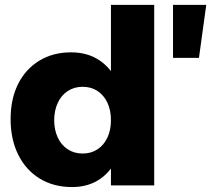

<svg xmlns="http://www.w3.org/2000/svg" viewBox="-20 -762 868 789"><path d="M272 -546.9Q340.9 -546.9 390.1 -513.2Q439.3 -479.6 466.2 -417.9Q493.1 -356.3 492.7 -271.7Q493.1 -186.6 467 -123.9Q440.9 -61.1 392.2 -27.2Q343.6 6.7 276.3 6.7Q200.3 6.7 143.4 -28.1Q86.4 -62.9 55 -126.1Q23.6 -189.3 23.6 -272.7Q23.6 -355.6 54.4 -416.9Q85.3 -478.3 141.4 -512.6Q197.6 -546.9 272 -546.9ZM319.7 -405.3Q284.9 -405.3 258.4 -388Q232 -370.7 217.5 -339.6Q203 -308.6 202.6 -268Q203 -227.4 217.5 -196.6Q232 -165.7 258.4 -148.4Q284.9 -131.1 319.7 -131.1Q354.6 -131.1 380.7 -148.4Q406.9 -165.7 421.4 -196.6Q435.9 -227.4 435.9 -268Q435.9 -309 421.4 -339.9Q406.9 -370.7 380.7 -388Q354.6 -405.3 319.7 -405.3ZM435.9 -742H613.7V0H435.9ZM691 -742H827.6L797.6 -524.3H691Z"/></svg>

Font: Alexandria
Style: Regular
Weight: 400
Designer: Mohamed Gaber
Foundry: Kief Type Foundry
Version: Version 5.100